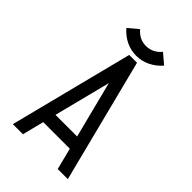

<svg xmlns="http://www.w3.org/2000/svg" viewBox="-246 -926 1018 1018"><g transform="rotate(45 262.5 -417.0)"><path d="M262.2 -718.8Q221.2 -718.8 184.6 -736.8Q147.9 -754.9 121.6 -786.6L177.7 -833.5Q211.9 -792 262.2 -792Q313 -792 348.6 -834L404.3 -786.6Q377 -754.9 340.3 -736.8Q303.7 -718.8 262.2 -718.8ZM181.6 -194.8H343.8L262.7 -513.7ZM132.3 0H56.6L233.4 -695.8H292L468.8 0H393.1L362.3 -121.6H163.1Z"/></g></svg>

Font: Anka/Coder Condensed
Style: Regular
Weight: 400
Width: 4
Monospace: yes
Version: Version 1.100